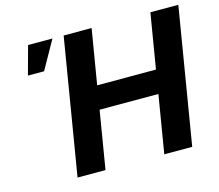

<svg xmlns="http://www.w3.org/2000/svg" viewBox="-103 -860 1134 992"><g transform="rotate(-15 464.0 -364.0)"><path d="M194.3 0 314.9 -727.5H464.4L415.5 -434.1H730L778.8 -727.5H928.2L807.6 0H658.2L709.5 -309.1H395L343.8 0ZM83 -575.2 124.5 -727.5H254.9L169.4 -575.2Z"/></g></svg>

Font: Inter 20pt
Style: Bold Italic
Weight: 700
Italic angle: -9.3988°
Version: Version 4.001;git-66647c0bb